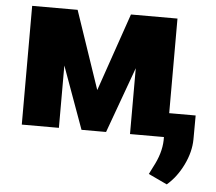

<svg xmlns="http://www.w3.org/2000/svg" viewBox="-52 -585 956 851"><g transform="rotate(5 426.0 -160.0)"><path d="M377 -181.6 496.6 -528.3H703.6V0H538.6V-293L432.1 0H322.8L222.2 -277.3V0H57.1V-528.3H259.3ZM720.2 208 637.2 168.9 653.8 135.7Q688 72.3 689.5 14.6V-107.4H821.3L820.8 -1.5Q820.3 54.7 792 112.8Q763.7 170.9 720.2 208Z"/></g></svg>

Font: Roboto Black
Style: Regular
Weight: 900
Designer: Google
Version: Version 2.134; 2016